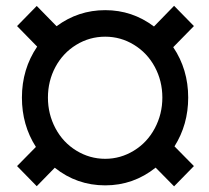

<svg xmlns="http://www.w3.org/2000/svg" viewBox="-20 -638 732 671"><path d="M523.9 -52.2Q446.3 9.8 347.7 9.8Q248.5 9.8 171.4 -51.8L108.4 12.7L39.6 -57.6L105.5 -124.5Q56.6 -200.7 56.6 -296.9Q56.6 -396.5 109.9 -475.1L39.6 -546.9L108.4 -617.2L177.7 -546.4Q253.4 -602.5 347.7 -602.5Q442.4 -602.5 518.1 -545.4L588.4 -617.7L657.7 -546.9L585.4 -473.1Q637.7 -395.5 637.7 -296.9Q637.7 -202.6 589.8 -126.5L657.7 -57.6L588.4 13.2ZM147.5 -296.9Q147.5 -239.3 173.8 -189.7Q200.2 -140.1 246.8 -111.6Q293.5 -83 347.7 -83Q401.4 -83 448 -111.6Q494.6 -140.1 521 -189.7Q547.4 -239.3 547.4 -296.9Q547.4 -355 521 -404.1Q494.6 -453.1 448.2 -481.4Q401.9 -509.8 347.7 -509.8Q293 -509.8 246.6 -481.4Q200.2 -453.1 173.8 -404.1Q147.5 -355 147.5 -296.9Z"/></svg>

Font: Vazir
Style: Bold
Weight: 700
Designer: Saber Rastikerdar
Foundry: Saber Rastikerdar
Version: Version 30.0.0